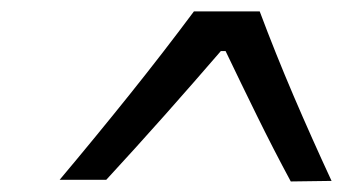

<svg xmlns="http://www.w3.org/2000/svg" viewBox="-20 -706 648 346"><path d="M504 -379Q472.5 -437.5 443.5 -496.5Q414.5 -555.5 386.5 -614H378Q328 -556 276.5 -498Q225 -440 171.5 -382H87.5Q153 -460 213.5 -535.5Q274 -611 329.5 -685.5H448Q476.5 -609.5 509.2 -533Q542 -456.5 577.5 -380Z"/></svg>

Font: Commissioner Flair
Style: Italic
Weight: 400
Italic angle: -12°
Designer: Kostas Bartsokas
Foundry: Kostas Bartsokas
Version: Version 1.000; ttfautohint (v1.8.3)